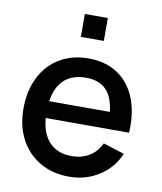

<svg xmlns="http://www.w3.org/2000/svg" viewBox="-86 -829 768 913"><g transform="rotate(10 298.0 -372.5)"><path d="M249.5 -649.5V-760H360.5V-649.5ZM152 -240.5Q158.5 -164.5 197.5 -124Q236.5 -83.5 304.5 -83.5Q353 -83.5 389 -105.5Q425 -127.5 445 -169.5L547.5 -137Q516.5 -65.5 452.5 -25.2Q388.5 15 309.5 15Q229.5 15 168.5 -20.2Q107.5 -55.5 73.8 -119.2Q40 -183 40 -265.5Q40 -353 73 -418.5Q106 -484 166 -519.5Q226 -555 304.5 -555Q382 -555 438.5 -520.5Q495 -486 525.2 -421.8Q555.5 -357.5 555.5 -270Q555.5 -260.5 554.5 -240.5ZM154.5 -322H447.5Q439.5 -393.5 405.2 -428Q371 -462.5 308.5 -462.5Q242 -462.5 203.2 -426.8Q164.5 -391 154.5 -322Z"/></g></svg>

Font: Manrope KiralyPet SmBd KiralyPet
Style: Regular
Weight: 600
Designer: Mikhail Sharanda
Foundry: Mikhail Sharanda
Version: Version 4.502